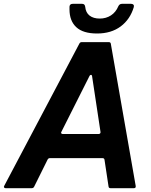

<svg xmlns="http://www.w3.org/2000/svg" viewBox="-58 -983 788 1003"><path d="M-29 0Q-34 0 -36.5 -3.5Q-39 -7 -36 -12L357 -756Q361 -763 369 -763H510Q520 -763 521 -754L651 -11V-9Q651 0 642 0H519Q510 0 509 -9L488 -148Q487 -157 477 -157H203Q195 -157 191 -150L120 -7Q116 0 108 0ZM458 -283Q462 -283 465 -286Q468 -289 467 -294L423 -585Q422 -592 417 -592Q413 -592 410 -587L263 -295L261 -290Q261 -287 263.5 -285Q266 -283 270 -283ZM305 -934V-948Q306 -963 322 -963H371Q385 -963 387 -948Q390 -917 410 -901.5Q430 -886 463 -886Q496 -886 521.5 -902.5Q547 -919 560 -950Q566 -963 579 -963H627Q635 -963 639 -958.5Q643 -954 641 -946Q622 -882 572.5 -845Q523 -808 449 -808Q376 -808 340.5 -841Q305 -874 305 -934Z"/></svg>

Font: Open Sauce Two
Style: Bold Italic
Weight: 700
Italic angle: -10°
Designer: Alfredo Marco Pradil
Foundry: Creative Sauce Fz LLC
Version: Version 1.477